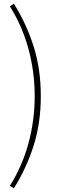

<svg xmlns="http://www.w3.org/2000/svg" viewBox="-20 -824 339 1035"><path d="M55 191 33 178Q99 74 133 -50Q167 -174 167 -306Q167 -438 133 -562Q99 -686 33 -790L55 -804Q123 -695 161.5 -573Q200 -451 200 -306Q200 -161 161.5 -39.5Q123 82 55 191Z"/></svg>

Font: Noto Sans KR Thin
Style: Regular
Weight: 100
Designer: Ryoko NISHIZUKA 西塚涼子 (kana, bopomofo & ideographs); Paul D. Hunt (Latin, Greek & Cyrillic); Sandoll Communications 산돌커뮤니
Foundry: Adobe
Version: Version 2.004-H2;hotconv 1.0.118;makeotfexe 2.5.65603